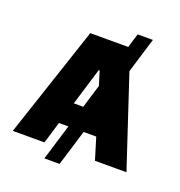

<svg xmlns="http://www.w3.org/2000/svg" viewBox="-154 -927 1075 1147"><g transform="rotate(20 383.5 -353.5)"><path d="M554.2 -573.7 744.1 0H543.9L501.5 -138.7H421.4L351.6 89.8H254.9L324.7 -138.7H264.6L222.7 0H21.5L256.8 -707H498L525.4 -796.9H622.1ZM367.7 -279.3 413.1 -428.2 385.7 -516.6H379.9L307.6 -279.3Z"/></g></svg>

Font: Pretendard Std Black
Style: Regular
Weight: 900
Designer: Base glyphs from Inter by Rasmus Andersson; Hangeul glyphs from Noto Sans CJK(Source Han Sans) by Jang Soo-young and Kan
Foundry: Kil Hyung-jin
Version: Version 1.309